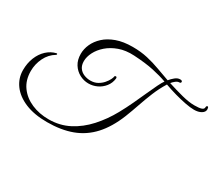

<svg xmlns="http://www.w3.org/2000/svg" viewBox="-142 -1068 1701 1489"><g transform="rotate(30 708.5 -324.0)"><path d="M388 70Q487 70 569 27.5Q651 -15 717.5 -88.5Q784 -162 834 -253Q866 -311 894 -371Q922 -431 946 -484.5Q970 -538 989 -577Q1008 -616 1021 -633Q966 -653 894.5 -668.5Q823 -684 716 -690Q641 -694 582.5 -673Q524 -652 483.5 -616.5Q443 -581 421.5 -539Q400 -497 400 -458Q400 -421 417 -397.5Q434 -374 461.5 -363Q489 -352 518 -352Q554 -352 581 -367Q608 -382 626.5 -403.5Q645 -425 654.5 -444.5Q664 -464 664 -473V-474Q669 -480 674 -480Q684 -480 684 -466Q679 -423 653.5 -391Q628 -359 592 -342Q556 -325 516 -325Q475 -325 437 -345Q399 -365 375 -403Q351 -441 351 -495Q351 -539 370.5 -582.5Q390 -626 429.5 -662.5Q469 -699 530 -721Q591 -743 674 -743Q748 -743 808.5 -729Q869 -715 924.5 -694.5Q980 -674 1037 -654Q1053 -674 1074.5 -691.5Q1096 -709 1118 -709Q1138 -709 1138 -697Q1138 -685 1124 -685Q1109 -685 1093 -672.5Q1077 -660 1065 -645Q1136 -622 1200.5 -605.5Q1265 -589 1312 -589Q1357 -589 1376.5 -596Q1396 -603 1396 -619Q1396 -625 1398.5 -629.5Q1401 -634 1408 -634Q1413 -634 1415 -625.5Q1417 -617 1417 -612Q1417 -588 1391.5 -573Q1366 -558 1328 -558Q1295 -558 1248.5 -567Q1202 -576 1150 -590.5Q1098 -605 1049 -623Q1012 -563 986.5 -500.5Q961 -438 939.5 -375Q918 -312 894 -251Q845 -129 775 -52.5Q705 24 609.5 59.5Q514 95 388 95Q273 95 192 61Q111 27 68.5 -31.5Q26 -90 26 -162Q26 -224 46.5 -275Q67 -326 103.5 -360Q140 -394 187 -405Q194 -405 194 -400Q194 -395 189 -392Q137 -361 109.5 -304.5Q82 -248 82 -186Q82 -104 123.5 -47Q165 10 234.5 40Q304 70 388 70Z"/></g></svg>

Font: Great Vibes
Style: Regular
Weight: 400
Designer: Robert E. Leuschke, Viktoriya Grabowska, Viviana Monsalve, Eben Sorkin
Foundry: Robert E. Leuschke
Version: Version 1.103; ttfautohint (v1.8.4.7-5d5b)